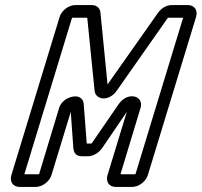

<svg xmlns="http://www.w3.org/2000/svg" viewBox="-20 -712 795 757"><path d="M563 -22 753 -645C761 -671 747 -692 721 -692H657C637 -692 618 -681 604 -663L404 -379L376 -663C374 -681 361 -692 341 -692H277C251 -692 223 -671 215 -645L25 -22C17 4 31 25 57 25H121C147 25 175 4 183 -22L259 -271L269 -130C271 -106 282 -96 303 -96H328C347 -96 371 -110 384 -130L480 -271L404 -22C396 4 410 25 436 25H501C527 25 555 4 563 -22ZM455 -25 534 -286C549 -334 485 -353 449 -303L341 -146H322L310 -303C308 -323 293 -332 277 -332C255 -332 222 -317 213 -286L134 -25H76L264 -642H323H324L353 -354C357 -317 410 -311 440 -354L642 -642H643H702L514 -25Z"/></svg>

Font: DIN Rundschrift
Style: MittelKontKu
Weight: 400
Version: Version 1.027